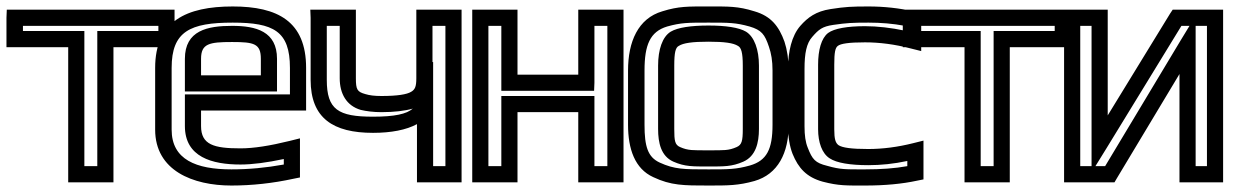

<svg xmlns="http://www.w3.org/2000/svg" viewBox="-58 -539 3820 594"><path d="M482 -418V-484V-509H457H-13H-37L-38 -484V-418V-393H-13H153V0V25H178H268H293V0V-393H457H482V-418ZM432 -443H268H243V-418V-25H203V-418V-443H178H13V-459H432V-443Z M662 -519C519 -519 422 -474 422 -329V-138C422 -11 539 35 658 35C721 35 786 28 850 14L870 10V-10V-79V-111L838 -103C777 -88 727 -80 686 -80C604 -80 564 -91 564 -149V-197H864H889V-222V-329C889 -473 801 -519 662 -519ZM662 -469C788 -469 839 -443 839 -329V-247H539H514V-222V-149C514 -53 598 -30 686 -30C723 -30 768 -36 820 -47V-30C765 -20 712 -15 658 -15C549 -15 473 -45 473 -138V-329C473 -442 530 -469 662 -469ZM660 -409C728 -409 749 -404 749 -357V-306H564V-357C564 -404 589 -409 660 -409ZM660 -459C584 -459 514 -445 514 -357V-281V-256H539H774H799V-281V-357C799 -442 734 -459 660 -459Z M1096 -128C1152 -128 1199 -137 1232 -155V0V25H1257H1345H1370V0V-484V-509H1345H1255H1230V-484V-297C1230 -271 1226 -262 1214 -255C1201 -247 1172 -242 1122 -242C1100 -242 1085 -244 1072 -248C1047 -255 1043 -262 1043 -297V-484V-509H1018H928H902L903 -484V-292C903 -173 973 -128 1096 -128ZM1280 -347V-459H1320V-25H1282V-222V-347H1280ZM1096 -178C988 -178 953 -200 953 -292V-459H993V-297C993 -249 1014 -212 1058 -199C1075 -195 1097 -192 1122 -192C1161 -192 1195 -196 1219 -203C1200 -186 1162 -178 1096 -178Z M1871 0V-484V-509H1846H1756H1731V-484V-308H1543V-484V-509H1518H1428H1403V-484V0V25H1428H1518H1543V0V-192H1731V0V25H1756H1846H1871V0ZM1821 -25H1781V-217V-242H1756H1518H1493V-217V-25H1453V-459H1493V-283V-258H1518H1756H1780L1781 -283V-459H1821V-25Z M2382 -321C2382 -355 2377 -386 2369 -410C2352 -457 2328 -489 2276 -504C2225 -520 2196 -519 2134 -519C2071 -519 2042 -520 1991 -504C1916 -482 1885 -410 1885 -321V-153C1885 -78 1906 -17 1963 9C2018 35 2057 35 2134 35C2195 35 2226 35 2276 21C2349 0 2382 -66 2382 -153V-321ZM2332 -321V-153C2332 -77 2314 -42 2262 -27C2219 -15 2195 -15 2134 -15C2057 -15 2029 -15 1983 -36C1946 -53 1936 -86 1936 -153V-321C1936 -400 1953 -441 2006 -457C2049 -469 2070 -469 2134 -469C2197 -469 2218 -469 2261 -457C2298 -446 2308 -433 2321 -394C2328 -374 2332 -351 2332 -321ZM2240 -140C2240 -103 2237 -91 2221 -84C2196 -73 2182 -74 2134 -74C2085 -74 2071 -73 2046 -84C2030 -91 2028 -103 2028 -140V-336C2028 -377 2032 -392 2042 -397C2056 -406 2084 -410 2134 -410C2183 -410 2211 -406 2225 -397C2235 -392 2240 -377 2240 -336V-140ZM2290 -140V-336C2290 -385 2276 -425 2250 -441C2228 -454 2187 -460 2134 -460C2080 -460 2039 -454 2017 -441C1991 -425 1978 -385 1978 -336V-140C1978 -97 1987 -56 2025 -39C2061 -23 2087 -24 2134 -24C2180 -24 2206 -23 2242 -39C2280 -56 2290 -97 2290 -140Z M2799 -4V-72V-104L2767 -96C2719 -84 2673 -78 2628 -78C2576 -78 2548 -82 2536 -90C2527 -97 2523 -108 2523 -139V-339C2523 -377 2526 -391 2534 -397C2543 -404 2568 -408 2618 -408C2663 -408 2710 -402 2760 -389L2792 -381V-413V-479V-499L2772 -503C2725 -514 2676 -519 2629 -519C2577 -519 2557 -518 2512 -511C2466 -504 2441 -485 2418 -459C2391 -428 2380 -379 2380 -326V-148C2380 -116 2385 -86 2394 -63C2412 -19 2437 9 2487 23C2537 36 2560 35 2619 35C2679 35 2733 30 2779 20L2799 16V-4ZM2749 -25C2711 -18 2668 -15 2619 -15C2559 -15 2543 -14 2501 -26C2464 -35 2455 -46 2441 -82C2434 -99 2431 -120 2431 -148V-326C2431 -374 2437 -405 2455 -425C2475 -448 2486 -457 2520 -462C2562 -468 2578 -469 2629 -469C2667 -469 2704 -466 2742 -459V-444C2699 -453 2657 -458 2618 -458C2564 -458 2523 -451 2504 -437C2483 -421 2473 -384 2473 -339V-139C2473 -99 2485 -64 2509 -49C2530 -35 2572 -28 2628 -28C2667 -28 2707 -32 2749 -41V-25Z M3255 -418V-484V-509H3230H2760H2736L2735 -484V-418V-393H2760H2926V0V25H2951H3041H3066V0V-393H3230H3255V-418ZM3205 -443H3041H3016V-418V-25H2976V-418V-443H2951H2786V-459H3205V-443Z M3397 13 3591 -310V0V25H3616H3701H3726V0V-484V-509H3701H3584H3570L3562 -497L3369 -182V-484V-509H3344H3259H3234V-484V0V25H3259H3376H3390L3397 13ZM3641 -459H3676V-25H3641V-400V-459ZM3319 -25H3284V-459H3319V-93V-25ZM3361 -25H3331L3365 -80L3597 -459H3622L3594 -413L3361 -25Z"/></svg>

Font: Gamestation DisplayOutline
Style: Regular
Weight: 400
Designer: Jonas Hecksher
Foundry: Jonas Hecksher, Playtypeª, e-types AS
Version: Version 1.003